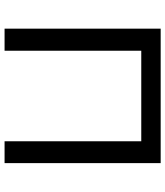

<svg xmlns="http://www.w3.org/2000/svg" viewBox="40 -780 740 861"><g transform="rotate(90 410.5 -350.0)"><path d="M109 0V-700H712V0H614V-613H208V0Z"/></g></svg>

Font: Montserrat Medium
Style: Regular
Weight: 500
Designer: Julieta Ulanovsky
Foundry: Julieta Ulanovsky
Version: Version 9.000; ttfautohint (v1.8.4.7-5d5b)